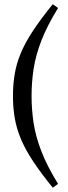

<svg xmlns="http://www.w3.org/2000/svg" viewBox="-20 -730 316 888"><path d="M126 -286Q126 -223 135.5 -160.8Q145 -98.5 171.5 -30Q198 38.5 248.5 120.5L224 138Q169.5 71 133.8 17Q98 -37 77.5 -85.2Q57 -133.5 48.5 -182Q40 -230.5 40 -286Q40 -342 48.5 -390.5Q57 -439 77.5 -487.2Q98 -535.5 133.8 -589.5Q169.5 -643.5 224 -710.5L248.5 -693Q198 -611 171.5 -542.5Q145 -474 135.5 -411.8Q126 -349.5 126 -286Z"/></svg>

Font: Newsreader Text Medium
Style: Regular
Weight: 500
Designer: Hugues Gentile
Foundry: Production Type
Version: Version 1.001